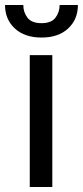

<svg xmlns="http://www.w3.org/2000/svg" viewBox="-43 -749 332 769"><path d="M166.5 -528.3V0H76.2V-528.3ZM195.8 -729H269Q269 -671.4 230 -635Q190.9 -598.6 123.5 -598.6Q55.7 -598.6 16.4 -635Q-22.9 -671.4 -22.9 -729H50.3Q50.3 -700.2 66.9 -678.2Q83.5 -656.2 123.5 -656.2Q162.6 -656.2 179.2 -678.2Q195.8 -700.2 195.8 -729Z"/></svg>

Font: RobotoDEMO
Style: Regular
Weight: 400
Designer: Christian Robertson
Foundry: Google
Version: Version 2.136